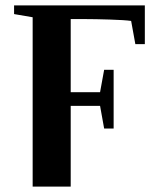

<svg xmlns="http://www.w3.org/2000/svg" viewBox="-20 -479 586 712"><path d="M242.2 -86.4V212.9H101.1V-415L32.2 -426.8V-459H517.1V-315.4H481.9L466.3 -401.4Q442.4 -404.8 387.2 -406.5Q332 -408.2 300.3 -408.2H242.2V-137.2H351.1L366.2 -220.2H401.4V-2.4H366.2L351.1 -86.4Z"/></svg>

Font: Tinos
Style: Bold
Weight: 700
Designer: Steve Matteson
Foundry: Monotype Imaging Inc.
Version: Version 1.23